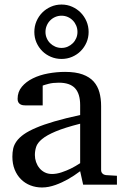

<svg xmlns="http://www.w3.org/2000/svg" viewBox="-20 -809 549 841"><path d="M331.1 -267.1Q263.7 -250 224.1 -233.4Q184.6 -216.8 164.3 -200Q144 -183.1 138.4 -165.8Q132.8 -148.4 132.8 -129.9Q132.8 -114.3 137.9 -99.4Q143.1 -84.5 152.6 -72.8Q162.1 -61 176 -54Q189.9 -46.9 208 -46.9Q228 -46.9 249.8 -54.2Q271.5 -61.5 289.6 -70.3Q310.5 -80.6 331.1 -94.2ZM344.2 0 331.1 -59.1Q304.7 -39.1 276.9 -23.4Q264.6 -16.6 251 -10.3Q237.3 -3.9 222.9 1.2Q208.5 6.3 193.6 9.3Q178.7 12.2 164.1 12.2Q136.7 12.2 113 2.9Q89.4 -6.3 71.8 -23.9Q54.2 -41.5 44.2 -66.4Q34.2 -91.3 34.2 -123Q34.2 -141.6 37.8 -158.2Q41.5 -174.8 52.7 -190.4Q64 -206.1 84.2 -220.5Q104.5 -234.9 137.5 -249Q170.4 -263.2 218 -277.1Q265.6 -291 331.1 -305.2V-348.1Q331.1 -398.4 308.6 -422.6Q286.1 -446.8 237.8 -446.8Q211.4 -446.8 192.9 -441.9Q174.3 -437 167 -434.1V-347.2H94.2Q87.4 -347.2 80.8 -348.1Q74.2 -349.1 68.8 -352.3Q63.5 -355.5 60.3 -361.1Q57.1 -366.7 57.1 -376Q57.1 -406.7 75.7 -429Q94.2 -451.2 124 -465.8Q153.8 -480.5 190.9 -487.3Q228 -494.1 265.1 -494.1Q311.5 -494.1 342 -482.9Q372.6 -471.7 390.4 -451.7Q408.2 -431.6 415.5 -404.3Q422.9 -377 422.9 -344.2V-64Q422.9 -54.7 429 -48.8Q435.1 -43 443.8 -42L492.2 -39.1V0ZM319.3 -668.9Q319.3 -683.6 314 -696.5Q308.6 -709.5 299.1 -719.2Q289.6 -729 276.9 -734.6Q264.2 -740.2 249.5 -740.2Q234.9 -740.2 221.9 -734.6Q209 -729 199.5 -719.2Q189.9 -709.5 184.6 -696.5Q179.2 -683.6 179.2 -668.9Q179.2 -654.8 184.6 -642.1Q189.9 -629.4 199.5 -619.9Q209 -610.4 221.9 -604.7Q234.9 -599.1 249.5 -599.1Q264.2 -599.1 276.9 -604.7Q289.6 -610.4 299.1 -619.9Q308.6 -629.4 314 -642.1Q319.3 -654.8 319.3 -668.9ZM368.2 -668.9Q368.2 -644.5 358.9 -623Q349.6 -601.6 333.5 -585.4Q317.4 -569.3 295.9 -560.1Q274.4 -550.8 249.5 -550.8Q224.6 -550.8 202.9 -560.1Q181.2 -569.3 165 -585.4Q148.9 -601.6 139.6 -623Q130.4 -644.5 130.4 -668.9Q130.4 -693.8 139.6 -715.6Q148.9 -737.3 165 -753.7Q181.2 -770 202.9 -779.5Q224.6 -789.1 249.5 -789.1Q274.4 -789.1 295.9 -779.5Q317.4 -770 333.5 -753.7Q349.6 -737.3 358.9 -715.6Q368.2 -693.8 368.2 -668.9Z"/></svg>

Font: Charis SIL Viet
Style: Regular
Weight: 400
Foundry: SIL International
Version: Version 5.000